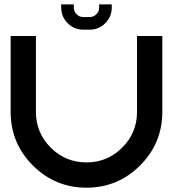

<svg xmlns="http://www.w3.org/2000/svg" viewBox="-20 -870 802 890"><path d="M29.3 -351.6V-703.1H146.5V-351.6Q146.5 -254.4 215.1 -185.8Q283.7 -117.2 380.9 -117.2Q478 -117.2 546.6 -185.8Q615.2 -254.4 615.2 -351.6V-703.1H732.4V-351.6Q732.4 -206.1 629.4 -103Q526.4 0 380.9 0Q235.4 0 132.3 -103Q29.3 -206.1 29.3 -351.6ZM366.2 -732.4Q323.7 -732.4 293.7 -762.5Q263.7 -792.5 263.7 -835V-849.6H322.3V-835Q322.3 -816.4 335.2 -803.7Q348.1 -791 366.2 -791H395.5Q413.6 -791 426.5 -803.7Q439.5 -816.4 439.5 -835V-849.6H498V-835Q498 -792.5 468 -762.5Q438 -732.4 395.5 -732.4Z"/></svg>

Font: Gerhaus
Style: Regular
Weight: 400
Designer: GGBotNet
Foundry: GGBotNet
Version: 1.01